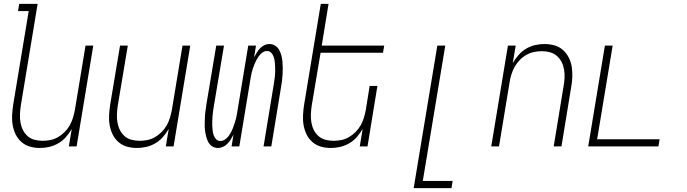

<svg xmlns="http://www.w3.org/2000/svg" viewBox="-20 -755 3540 990"><path d="M186 8Q159 8 134.5 1Q110 -6 91 -22.5Q72 -39 61 -61.5Q50 -84 45.5 -109.5Q41 -135 42.5 -162Q44 -189 48 -215L128 -698H73L79 -735H174L87 -209Q84 -188 83 -166.5Q82 -145 85.5 -124Q89 -103 98 -85Q107 -67 122 -53.5Q137 -40 157.5 -34.5Q178 -29 200 -29Q220 -29 240 -33Q260 -37 278.5 -47.5Q297 -58 313 -74Q329 -90 339.5 -108.5Q350 -127 356 -147Q362 -167 366 -187L421 -520H461L375 0H335L350 -90Q337 -68 320 -48.5Q303 -29 280.5 -16Q258 -3 234 2.5Q210 8 186 8Z M686 8Q659 8 634.5 1Q610 -6 591 -22.5Q572 -39 561 -61.5Q550 -84 545.5 -109.5Q541 -135 542.5 -162Q544 -189 548 -215L599 -520H639L587 -209Q584 -188 583 -166.5Q582 -145 585.5 -124Q589 -103 598 -85Q607 -67 622 -53.5Q637 -40 657.5 -34.5Q678 -29 700 -29Q720 -29 740 -33Q760 -37 778.5 -47.5Q797 -58 813 -74Q829 -90 839.5 -108.5Q850 -127 856 -147Q862 -167 866 -187L921 -520H961L875 0H835L850 -90Q837 -68 820 -48.5Q803 -29 780.5 -16Q758 -3 734 2.5Q710 8 686 8Z M1104 8Q1087 8 1074 -0.5Q1061 -9 1054 -22.5Q1047 -36 1043 -51.5Q1039 -67 1037 -83.5Q1035 -100 1035.5 -116Q1036 -132 1036.5 -149Q1037 -166 1039.5 -182.5Q1042 -199 1044 -215L1095 -520H1135L1083 -210Q1081 -197 1079 -184Q1077 -171 1076 -158Q1075 -145 1074.5 -132Q1074 -119 1074.5 -106.5Q1075 -94 1076.5 -81.5Q1078 -69 1082 -57.5Q1086 -46 1094.5 -37Q1103 -28 1116 -28Q1128 -28 1139 -35Q1150 -42 1157.5 -52Q1165 -62 1171 -73Q1177 -84 1181 -95Q1185 -106 1189 -117.5Q1193 -129 1196 -140.5Q1199 -152 1201 -163.5Q1203 -175 1205 -187L1260 -520H1300L1290 -459Q1296 -471 1303.5 -483Q1311 -495 1320.5 -505.5Q1330 -516 1343 -522Q1356 -528 1369 -528Q1386 -528 1399 -519.5Q1412 -511 1419.5 -497.5Q1427 -484 1431 -468.5Q1435 -453 1436.5 -436.5Q1438 -420 1438 -404Q1438 -388 1437 -371Q1436 -354 1434 -337.5Q1432 -321 1429 -305L1379 0H1339L1390 -310Q1392 -323 1394 -336Q1396 -349 1397.5 -362Q1399 -375 1399 -388Q1399 -401 1398.5 -413.5Q1398 -426 1396.5 -438.5Q1395 -451 1391 -462.5Q1387 -474 1378.5 -483Q1370 -492 1357 -492Q1345 -492 1334.5 -485Q1324 -478 1316.5 -468Q1309 -458 1303 -447Q1297 -436 1292.5 -425Q1288 -414 1284 -402.5Q1280 -391 1277.5 -379.5Q1275 -368 1273 -356.5Q1271 -345 1269 -333L1214 0H1174L1184 -61Q1178 -49 1170.5 -37Q1163 -25 1153 -14.5Q1143 -4 1130 2Q1117 8 1104 8Z M1686 8Q1659 8 1634.5 1Q1610 -6 1591 -22.5Q1572 -39 1561 -61.5Q1550 -84 1545.5 -109.5Q1541 -135 1542.5 -162Q1544 -189 1548 -215L1634 -735H1674L1639 -520H1961L1955 -483H1633L1587 -209Q1584 -188 1583 -166.5Q1582 -145 1585.5 -124Q1589 -103 1598 -85Q1607 -67 1622 -53.5Q1637 -40 1657.5 -34.5Q1678 -29 1700 -29Q1720 -29 1740 -33Q1760 -37 1778.5 -47.5Q1797 -58 1813 -74Q1829 -90 1839.5 -108.5Q1850 -127 1856 -147Q1862 -167 1866 -187L1886 -312H1926L1875 0H1835L1850 -90Q1837 -68 1820 -48.5Q1803 -29 1780.5 -16Q1758 -3 1734 2.5Q1710 8 1686 8Z M2113 215 2235 -520H2276L2160 178H2314L2308 215Z M2513 0 2599 -520H2639L2624 -430Q2637 -452 2654 -471.5Q2671 -491 2693 -504Q2715 -517 2739 -522.5Q2763 -528 2787 -528Q2814 -528 2839 -521Q2864 -514 2882.5 -497.5Q2901 -481 2912.5 -458.5Q2924 -436 2928 -410.5Q2932 -385 2931 -358Q2930 -331 2925 -305L2875 0H2835L2886 -311Q2890 -332 2891 -353.5Q2892 -375 2888.5 -396Q2885 -417 2876 -435Q2867 -453 2851.5 -466.5Q2836 -480 2816 -485.5Q2796 -491 2774 -491Q2754 -491 2734 -487Q2714 -483 2695 -472.5Q2676 -462 2660.5 -446Q2645 -430 2634.5 -411.5Q2624 -393 2617.5 -373Q2611 -353 2608 -333L2553 0Z M3013 0 3099 -520H3139L3059 -37H3381L3375 0Z"/></svg>

Font: Iosevka Extralight
Style: Italic
Weight: 200
Italic angle: -9°
Monospace: yes
Designer: Belleve Invis
Foundry: Belleve Invis
Version: Version 32.5.0; ttfautohint (v1.8.4)